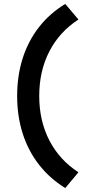

<svg xmlns="http://www.w3.org/2000/svg" viewBox="-20 -731 458 974"><path d="M311 223Q232 174 177.5 104Q123 34 95 -54Q67 -142 67 -244Q67 -347 95 -435Q123 -523 177.5 -593Q232 -663 311 -711L378 -632Q282 -570 230.5 -470.5Q179 -371 179 -244Q179 -118 230.5 -18.5Q282 81 378 143Z"/></svg>

Font: Red Hat Text SemiBold
Style: Regular
Weight: 600
Designer: Pentagram, MCKL
Foundry: MCKL
Version: Version 1.030